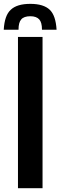

<svg xmlns="http://www.w3.org/2000/svg" viewBox="-52 -995 319 1015"><path d="M108.4 -974.6C60.5 -974.6 26.4 -963.9 4.9 -943.4C-17.6 -922.9 -29.3 -887.7 -32.2 -837.9H45.9C45.9 -864.3 50.8 -881.8 60.5 -892.6C69.3 -903.3 85.9 -909.2 108.4 -909.2C129.9 -909.2 145.5 -903.3 155.3 -892.6C165 -881.8 169.9 -864.3 169.9 -837.9H247.1C244.1 -887.7 232.4 -922.9 210.9 -943.4C189.5 -963.9 155.3 -974.6 108.4 -974.6ZM43 0H172.9V-799.8H43V0Z"/></svg>

Font: Yellow Ladder Regular
Style: Regular
Weight: 400
Designer: Zima Creative
Version: Version 2.002